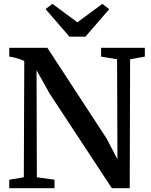

<svg xmlns="http://www.w3.org/2000/svg" viewBox="-20 -996 799 1016"><path d="M29 0V-45L106 -58L108.5 -673.5Q97.5 -678.5 84.2 -683Q71 -687.5 57 -691.2Q43 -695 29 -696.5V-743H230.5L543.5 -264L601.5 -153L599.5 -682.5L515 -696.5V-743H746.5V-696.5L668.5 -682.5L666.5 0H572L242.5 -501L173.5 -624.5L175 -58L268.5 -45V0ZM347.5 -802 221 -948 257.5 -975.5 389.5 -878 521.5 -975.5 558 -947.5 432 -802Z"/></svg>

Font: Merriweather 48pt SemiBold
Style: Regular
Weight: 600
Version: Version 2.100